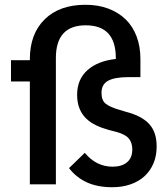

<svg xmlns="http://www.w3.org/2000/svg" viewBox="-20 -772 702 804"><path d="M636 -159Q636 -119 622.5 -87.5Q609 -56 585 -34Q561 -12 526.5 0Q492 12 450 12Q388 12 343.5 -8.5Q299 -29 269 -68L335 -132Q383 -74 452 -74Q490 -74 512 -92.5Q534 -111 534 -146Q534 -175 519 -192.5Q504 -210 466 -220L435 -228Q406 -236 382 -247.5Q358 -259 340.5 -276Q323 -293 313 -317.5Q303 -342 303 -375Q303 -440 346.5 -478.5Q390 -517 465 -525V-529Q465 -666 339 -666Q214 -666 214 -529V0H105V-431H26V-520H105V-524Q105 -630 167 -691Q229 -752 338 -752Q391 -752 433.5 -736Q476 -720 506 -691Q536 -662 552 -619.5Q568 -577 568 -525V-449H517Q461 -449 433 -434Q405 -419 405 -383Q405 -351 423.5 -337Q442 -323 477 -313L507 -304Q573 -287 604.5 -253Q636 -219 636 -159Z"/></svg>

Font: IBM Plex Sans Thai Medium
Style: Regular
Weight: 500
Designer: Mike Abbink, Paul van der Laan, Pieter van Rosmalen, Ben Mitchell, Mark Frömberg
Foundry: Bold Monday
Version: Version 1.1